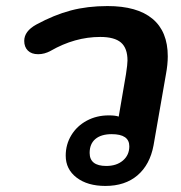

<svg xmlns="http://www.w3.org/2000/svg" viewBox="-20 -604 599 634"><path d="M197 -90Q197 -127 215.5 -157.5Q234 -188 266.5 -205.5Q299 -223 339 -223Q361 -223 372 -219L396 -359Q401 -392 401 -404Q401 -445 379.5 -463.5Q358 -482 311 -482Q227 -482 147 -436Q127 -425 106 -425Q84 -425 72 -437Q60 -449 60 -469Q60 -501 100 -523Q159 -555 214 -569.5Q269 -584 335 -584Q433 -584 483.5 -542Q534 -500 534 -418Q534 -391 528 -359L487 -124Q475 -60 434 -25Q393 10 328 10Q269 10 233 -17.5Q197 -45 197 -90ZM407 -121Q407 -161 349 -161Q314 -161 295 -145Q276 -129 276 -99Q276 -56 331 -56Q365 -56 386 -74Q407 -92 407 -121Z"/></svg>

Font: Kodchasan
Style: Bold Italic
Weight: 700
Italic angle: -10°
Version: Version 1.000; ttfautohint (v1.6)